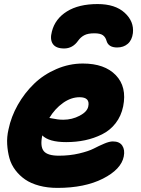

<svg xmlns="http://www.w3.org/2000/svg" viewBox="-20 -876 697 946"><path d="M460.9 -856Q547.4 -856 594.2 -813.2Q641.1 -770.5 634.8 -712.9Q630.4 -678.2 609.6 -660.2Q588.9 -642.1 557.1 -642.1Q514.2 -642.1 504.9 -674.8Q500 -692.9 487.1 -702.4Q474.1 -711.9 444.8 -711.9Q413.1 -711.9 395.3 -702.4Q377.4 -692.9 365.2 -675.8Q338.4 -637.2 295.9 -637.2Q255.4 -637.2 240.2 -659.7Q225.1 -682.1 235.8 -721.2Q251.5 -783.2 309.6 -819.6Q367.7 -856 460.9 -856ZM263.2 49.8Q213.9 49.8 173.1 38.8Q132.3 27.8 104.2 8.5Q76.2 -10.7 55.7 -37.8Q35.2 -64.9 26.4 -96.9Q17.6 -128.9 15.4 -165Q13.2 -201.2 22 -238.8Q34.7 -300.8 67.6 -359.1Q100.6 -417.5 147.5 -462.9Q194.3 -508.3 257.6 -535.6Q320.8 -563 388.2 -563Q495.6 -563 550.8 -505.4Q606 -447.8 586.9 -352.1Q577.1 -304.2 549.6 -268.8Q522 -233.4 482.4 -213.9Q442.9 -194.3 399.2 -185.1Q355.5 -175.8 306.2 -175.8Q221.2 -175.8 188 -209V-207Q177.2 -154.3 195.6 -131.6Q213.9 -108.9 270 -108.9Q323.7 -108.9 370.1 -119.9Q416.5 -130.9 441.9 -144Q467.3 -157.2 493.2 -168.2Q519 -179.2 536.1 -179.2Q568.8 -179.2 582.5 -158.4Q596.2 -137.7 589.8 -105Q577.1 -41.5 487.1 4.2Q397 49.8 263.2 49.8ZM372.1 -397Q330.1 -397 290.3 -368.7Q250.5 -340.3 223.1 -294.9Q228 -294.4 239.5 -292Q251 -289.6 264.2 -287.8Q277.3 -286.1 292 -286.1Q335 -286.1 372.6 -305.9Q410.2 -325.7 415 -352.1Q424.3 -397 372.1 -397Z"/></svg>

Font: Shantell Sans Irregular
Style: Italic
Weight: 800
Italic angle: -11.31°
Designer: Stephen Nixon, Anya Danilova, Shantell Martin
Foundry: Arrow Type
Version: Version 1.006;[9816181b4]